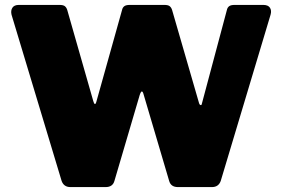

<svg xmlns="http://www.w3.org/2000/svg" viewBox="-20 -762 1149 782"><path d="M1052 -742Q1072 -742 1079.5 -730.5Q1087 -719 1082 -702L879 -25Q870 0 843 0H705Q676 0 669 -25L565 -377Q562 -389 558 -389.5Q554 -390 549 -375L446 -25Q439 0 410 0H267Q240 0 231 -25L27 -702Q23 -719 30.5 -730.5Q38 -742 57 -742H222Q238 -742 244.5 -736.5Q251 -731 254 -721L360 -350Q363 -339 366.5 -338.5Q370 -338 372 -346L477 -721Q479 -731 486 -736.5Q493 -742 509 -742H649Q665 -742 671.5 -736.5Q678 -731 681 -721L791 -341Q793 -335 797 -334Q801 -333 802 -339L904 -721Q906 -731 913 -736.5Q920 -742 936 -742H1052Z"/></svg>

Font: Libre Franklin Black
Style: Regular
Weight: 900
Designer: Pablo Impallari, Rodrigo Fuenzalida, Nhung Nguyen
Foundry: Impallari Type
Version: Version 3.000